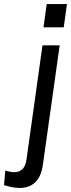

<svg xmlns="http://www.w3.org/2000/svg" viewBox="-105 -717 351 949"><path d="M-8 212C53 212 96 178 107 97L190 -493H105L26 71C20 116 -2 134 -36 134C-44 134 -59 132 -79 126L-85 198C-60 206 -33 212 -8 212ZM110 -582H210L226 -697H126Z"/></svg>

Font: HK Grotesk
Style: Italic
Weight: 400
Italic angle: -16°
Designer: Alfredo Marco Pradil
Foundry: Hanken Design Co.
Version: Version 3.001;FEAKit 1.0